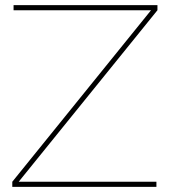

<svg xmlns="http://www.w3.org/2000/svg" viewBox="-20 -730 664 750"><path d="M28 -20 570 -690H33V-710H595V-690L53 -20H591V0H28Z"/></svg>

Font: Raleway Thin Thin
Style: Regular
Weight: 250
Version: Version 4.026